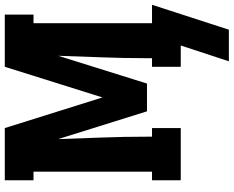

<svg xmlns="http://www.w3.org/2000/svg" viewBox="-107 -668 976 802"><g transform="rotate(-90 381.0 -267.0)"><path d="M526 201 592 0H503V-120H539V-147Q539 -238 542.5 -329.5Q546 -421 549 -512L433 -141H317L201 -512Q204 -421 207.5 -329.5Q211 -238 211 -147V-120H247V0H29V-120H65V-615H29V-735H247L375 -327L503 -735H721V-615H685V-120H762L658 201Z"/></g></svg>

Font: Iosevka Etoile Heavy
Style: Regular
Weight: 900
Designer: Belleve Invis
Foundry: Belleve Invis
Version: Version 22.1.2; ttfautohint (v1.8.4)